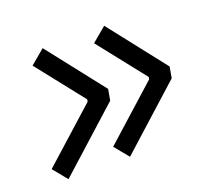

<svg xmlns="http://www.w3.org/2000/svg" viewBox="-91 -611 768 709"><g transform="rotate(-20 293.0 -256.5)"><path d="M64.9 -12.7 19 -68.8 229 -257.3 230.5 -266.1 83.5 -452.1 140.6 -500 316.4 -275.9 308.6 -232.4ZM306.6 -12.7 260.7 -68.8 470.7 -257.3 472.2 -266.1 325.2 -452.1 382.3 -500 558.1 -275.9 550.3 -232.4Z"/></g></svg>

Font: CaskaydiaCove NFP SemiLight
Style: Italic
Weight: 350
Italic angle: -10°
Designer: Aaron Bell
Foundry: Saja Typeworks
Version: Version 2111.001; VTT 6.35;Nerd Fonts 3.1.1